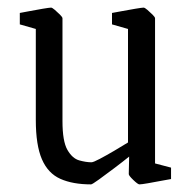

<svg xmlns="http://www.w3.org/2000/svg" viewBox="-20 -475 501 504"><path d="M219 9Q171 9 138.5 -5.5Q106 -20 90 -57Q74 -94 74 -160V-399L32 -411V-441Q38 -442 56 -445.5Q74 -449 92 -452Q110 -455 114 -455Q117 -455 124 -449Q131 -443 137.5 -436.5Q144 -430 144 -427V-157Q144 -104 157 -81.5Q170 -59 188 -54Q206 -49 220 -49Q225 -49 242 -58Q259 -67 279.5 -79Q300 -91 316 -101V-399L274 -411V-441Q280 -442 298.5 -445.5Q317 -449 335 -452Q353 -455 357 -455Q360 -455 367 -449Q374 -443 380.5 -436.5Q387 -430 387 -427V-46L429 -35V-5Q422 -4 404 -0.5Q386 3 368.5 6Q351 9 346 9Q342 9 330 -2.5Q318 -14 318 -18L319 -64Q303 -51 280.5 -34Q258 -17 240 -4Q222 9 219 9Z"/></svg>

Font: Grenze Gotisch Light
Style: Regular
Weight: 300
Designer: Renata Polastri
Foundry: Omnibus-Type
Version: Version 1.001